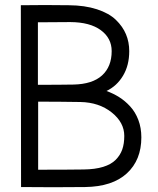

<svg xmlns="http://www.w3.org/2000/svg" viewBox="-20 -754 638 774"><path d="M132.8 -412.1Q218.8 -412.1 275.9 -413.1Q352.5 -414.6 391.4 -450Q430.2 -485.4 430.2 -547.9Q430.2 -600.1 386.5 -632.3Q342.8 -664.6 263.2 -665Q175.8 -665 132.8 -664.1ZM64 -732.9Q161.6 -734.4 257.8 -732.9Q322.3 -732.4 370.8 -716.6Q419.4 -700.7 447 -674.1Q474.6 -647.5 487.8 -616Q501 -584.5 501 -547.9Q501 -490.7 476.1 -449Q451.2 -407.2 409.2 -387.2Q436.5 -377.4 460.2 -362.5Q483.9 -347.7 504.6 -325.2Q525.4 -302.7 537.6 -270.8Q549.8 -238.8 549.8 -200.2Q549.8 -108.9 491.5 -55.2Q433.1 -1.5 323.2 0Q194.8 1.5 64.9 0ZM133.8 -69.8Q256.8 -69.8 316.9 -70.8Q363.3 -71.3 395.8 -81.3Q428.2 -91.3 446.5 -109.9Q464.8 -128.4 472.9 -151.6Q481 -174.8 481 -206.1Q481 -260.3 430.2 -300.8Q379.4 -341.3 304.2 -342.8Q218.3 -344.2 133.8 -344.2Z"/></svg>

Font: Kreadon
Style: Regular
Weight: 400
Designer: kohakuno
Foundry: StudioGnu
Version: Version 1.000;Glyphs 3.1.2 (3151)